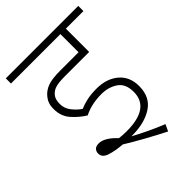

<svg xmlns="http://www.w3.org/2000/svg" viewBox="-214 -717 920 920"><g transform="rotate(-45 245.5 -257.0)"><path d="M270 -245Q239 -245 209.5 -239Q180 -233 152 -219Q116 -241 87 -274Q58 -307 58 -355Q58 -378 63.5 -393Q69 -408 80 -421Q97 -442 125.5 -453Q154 -464 212 -464H335V-587H0V-622H491V-587H372V-429H205Q165 -429 144 -422.5Q123 -416 110 -400Q96 -384 96 -352Q96 -321 116 -296.5Q136 -272 157 -258Q180 -268 208 -274Q236 -280 273 -280Q340 -280 383 -244Q426 -208 426 -144Q426 -70 372.5 -35Q319 0 235 0Q232 0 229 0Q264 19 304 38Q344 57 386 74L370 108Q317 81 266.5 53Q216 25 172 -2Q127 -5 92.5 -16Q58 -27 58 -54Q58 -68 66.5 -77.5Q75 -87 95 -87Q133 -87 181 -36Q205 -33 230 -33Q388 -33 388 -143Q388 -198 353 -221.5Q318 -245 270 -245Z"/></g></svg>

Font: Noto Sans ExtraLight
Style: Regular
Weight: 200
Designer: Monotype Design Team
Foundry: Monotype Imaging Inc.
Version: Version 2.007